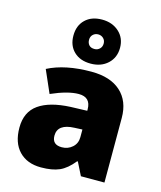

<svg xmlns="http://www.w3.org/2000/svg" viewBox="-125 -941 874 1042"><g transform="rotate(15 311.5 -420.5)"><path d="M426.8 0 390.1 -73.2H386.2Q347.7 -25.4 307.6 -7.8Q267.6 9.8 204.1 9.8Q126 9.8 81.1 -37.1Q36.1 -84 36.1 -168.9Q36.1 -257.3 97.7 -300.5Q159.2 -343.8 275.9 -349.1L368.2 -352.1V-359.9Q368.2 -428.2 300.8 -428.2Q240.2 -428.2 147 -387.2L91.8 -513.2Q188.5 -563 335.9 -563Q442.4 -563 500.7 -510.3Q559.1 -457.5 559.1 -362.8V0ZM285.2 -125Q319.8 -125 344.5 -147Q369.1 -168.9 369.1 -204.1V-247.1L325.2 -245.1Q231 -241.7 231 -175.8Q231 -125 285.2 -125ZM451.7 -728Q451.7 -672.9 414.6 -638.4Q377.4 -604 318.8 -604Q259.8 -604 224.9 -637.5Q189.9 -670.9 189.9 -727.1Q189.9 -783.7 224.9 -817.4Q259.8 -851.1 318.8 -851.1Q376.5 -851.1 414.1 -816.9Q451.7 -782.7 451.7 -728ZM359.9 -727.1Q359.9 -745.6 347.9 -756.8Q335.9 -768.1 318.8 -768.1Q301.8 -768.1 289.8 -756.8Q277.8 -745.6 277.8 -727.1Q277.8 -709 288.1 -697.5Q298.3 -686 318.8 -686Q335.9 -686 347.9 -697.5Q359.9 -709 359.9 -727.1Z"/></g></svg>

Font: Open Sans ExtBd
Style: Bold
Weight: 800
Foundry: Ascender Corporation
Version: Version 1.10